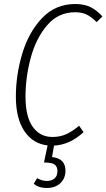

<svg xmlns="http://www.w3.org/2000/svg" viewBox="-20 -714 530 956"><path d="M490 -632 461 -604Q435 -630 411.5 -641.5Q388 -653 354 -653Q270 -653 214.5 -588Q159 -523 133 -426Q107 -329 107 -233Q107 -133 143 -82.5Q179 -32 241 -32Q280 -32 311 -46.5Q342 -61 374 -88L396 -56Q328 7 249 11L239 68Q306 75 306 136Q306 174 280.5 198Q255 222 213 222Q172 222 148 201L165 173Q189 187 213 187Q237 187 251.5 174.5Q266 162 266 138Q266 115 251.5 105Q237 95 199 95L217 10Q144 2 101.5 -61Q59 -124 59 -233Q59 -341 91 -447.5Q123 -554 189.5 -624Q256 -694 355 -694Q400 -694 431 -678.5Q462 -663 490 -632Z"/></svg>

Font: Fira Sans Extra Condensed ExtraLight
Style: Italic
Weight: 275
Width: 3
Italic angle: -8°
Designer: Carrois Corporate & Edenspiekermann AG
Foundry: Carrois Corporate GbR & Edenspiekermann AG
Version: Version 4.203